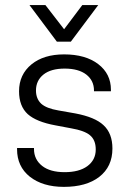

<svg xmlns="http://www.w3.org/2000/svg" viewBox="-20 -727 502 753"><path d="M96.7 -34.2Q46.9 -74.2 46.9 -141.6V-146.5H113.3V-142.6Q113.3 -101.6 145.5 -76.2Q176.8 -51.8 233.4 -51.8Q290 -51.8 322.3 -75.2Q355.5 -99.6 355.5 -140.6Q355.5 -178.7 332 -197.3Q310.5 -214.8 259.8 -223.6L197.3 -235.4Q123 -249 88.9 -279.3Q54.7 -310.5 54.7 -369.1Q54.7 -434.6 103.5 -474.6Q151.4 -513.7 231.4 -513.7Q315.4 -513.7 365.2 -475.6Q415 -437.5 415 -375V-369.1H348.6V-372.1Q348.6 -411.1 318.4 -434.6Q288.1 -458 233.4 -458Q179.7 -458 150.4 -434.6Q121.1 -411.1 121.1 -372.1Q121.1 -339.8 141.6 -320.3Q162.1 -301.8 209 -293.9L275.4 -282.2Q352.5 -267.6 385.7 -236.3Q420.9 -204.1 420.9 -144.5Q420.9 -73.2 369.1 -33.2Q318.4 5.9 230.5 5.9Q147.5 5.9 96.7 -34.2ZM95.7 -707H158.2L231.4 -612.3L302.7 -707H365.2L257.8 -563.5H203.1Z"/></svg>

Font: DINish
Style: Regular
Weight: 400
Designer: Bert Driehuis
Foundry: Playbeing
Version: Version 3.008; git-95204e4c-release